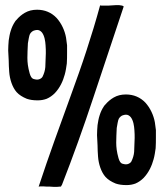

<svg xmlns="http://www.w3.org/2000/svg" viewBox="-20 -730 640 750"><path d="M202 0C210 0 216 -2 218 -1L220 -5C221 -6 221 -7 222 -8C265 -118 306 -232 345 -350L463 -704V-705C460 -708 454 -709 445 -710C436 -710 427 -710 418 -709C408 -708 399 -708 390 -708H383C378 -708 374 -708 371 -709C355 -650 337 -591 318 -533C299 -474 278 -416 257 -358C236 -299 214 -240 193 -181C172 -122 151 -62 131 -1C134 -2 139 -2 148 -2C157 -1 166 -1 175 -1C184 0 193 0 202 0ZM127 -338C140 -338 151 -340 162 -344C174 -349 185 -357 194 -366C214 -387 226 -413 233 -439C237 -453 239 -468 241 -482C242 -497 242 -510 242 -523V-553C241 -562 239 -573 238 -583C233 -611 220 -639 201 -660C181 -681 155 -692 125 -692C106 -692 91 -688 77 -680C65 -673 54 -664 44 -652C42 -650 40 -648 39 -646C31 -634 26 -623 22 -610C18 -598 16 -585 14 -572C13 -559 12 -546 12 -533L14 -494C14 -479 15 -464 16 -449C18 -421 28 -389 45 -370C55 -359 68 -351 85 -344C97 -340 110 -338 127 -338ZM125 -419C121 -419 117 -420 113 -421C104 -423 100 -430 96 -443C89 -468 87 -486 87 -504C87 -521 88 -540 89 -561C91 -573 94 -592 97 -597C100 -603 108 -610 114 -611C118 -612 121 -613 125 -613C133 -613 139 -609 144 -603C154 -590 157 -569 158 -553C159 -542 159 -532 159 -522C158 -503 158 -488 157 -468C156 -455 152 -442 146 -430C143 -425 138 -422 132 -420C130 -420 128 -419 125 -419ZM474 -7C487 -7 498 -9 509 -13C521 -18 532 -26 541 -35C561 -56 573 -82 580 -108C584 -122 586 -137 588 -151C589 -166 589 -179 589 -192V-222C588 -231 586 -242 585 -252C580 -280 567 -308 548 -329C528 -350 502 -361 472 -361C453 -361 438 -357 424 -349C412 -342 401 -333 391 -321C389 -319 387 -317 386 -315C378 -303 373 -292 369 -279C365 -267 363 -254 361 -241C360 -228 359 -215 359 -202L361 -163C361 -148 362 -133 363 -118C365 -90 375 -58 392 -39C402 -28 415 -20 432 -13C444 -9 457 -7 474 -7ZM472 -88C468 -88 464 -89 460 -90C451 -92 447 -99 443 -112C436 -137 434 -155 434 -173C434 -190 435 -209 436 -230C438 -242 441 -261 444 -266C447 -272 455 -279 461 -280C465 -281 468 -282 472 -282C480 -282 486 -278 491 -272C501 -259 504 -238 505 -222C506 -211 506 -201 506 -191C505 -172 505 -157 504 -137C503 -124 499 -111 493 -99C490 -94 485 -91 479 -89C477 -89 475 -88 472 -88Z"/></svg>

Font: Londrina Solid CC
Style: CC
Weight: 400
Designer: Marcelo Magalhaes
Foundry: Tipos Pereira
Version: Version 1.003;FEAKit 1.0